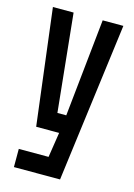

<svg xmlns="http://www.w3.org/2000/svg" viewBox="-109 -618 568 816"><g transform="rotate(15 175.0 -210.0)"><path d="M36 140V60H167L184 -50H83L20 -560H111L155 -130H194L239 -560H330L239 140Z"/></g></svg>

Font: Tektur Condensed
Style: Regular
Weight: 400
Width: 3
Designer: Adam Jagosz
Foundry: Adam Jagosz
Version: Version 1.005;gftools[0.9.30]